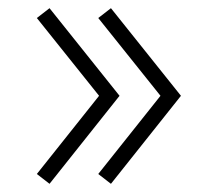

<svg xmlns="http://www.w3.org/2000/svg" viewBox="-20 -505 542 469"><path d="M70 -80 222 -271 70 -461 101 -485 272 -271 101 -56ZM220 -80 372 -271 220 -461 251 -485 422 -271 251 -56Z"/></svg>

Font: Vela Sans ExtLt
Style: Regular
Weight: 200
Designer: Principal design: Mikhail Sharanda - project Manrope.
Design modification: Ravid Balaliev
Foundry: Mikhail Sharanda
Version: Version 1.001